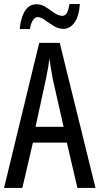

<svg xmlns="http://www.w3.org/2000/svg" viewBox="-20 -925 490 945"><path d="M361 0 309 -223H142L90 0H0L173 -714H274L450 0ZM240 -535Q235 -563 230.5 -589Q226 -615 223 -638Q218 -590 206 -536L155 -301H293ZM77 -782Q80 -814 89 -841.5Q98 -869 115 -886.5Q132 -904 160 -904Q185 -904 206.5 -889.5Q228 -875 248.5 -861Q269 -847 287 -847Q302 -847 310 -863Q318 -879 322 -905H373Q369 -846 347 -814.5Q325 -783 291 -783Q267 -783 244 -797.5Q221 -812 201 -826.5Q181 -841 165 -841Q152 -841 142 -825.5Q132 -810 127 -782Z"/></svg>

Font: Noto Sans Gurmukhi ExtraCondensed
Style: Regular
Weight: 400
Width: 2
Designer: Jelle Bosma - Monotype Design Team
Foundry: Monotype Imaging Inc.
Version: Version 2.004; ttfautohint (v1.8.4.7-5d5b)